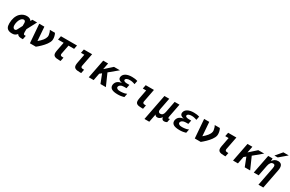

<svg xmlns="http://www.w3.org/2000/svg" viewBox="240 -2732 7346 4857"><g transform="rotate(30 3913.5 -304.0)"><path d="M465.3 0Q387.2 0 356 -41Q348.6 -51.3 347.7 -55.2Q338.9 -46.4 332.3 -39.8Q325.7 -33.2 319.8 -27.8Q314 -22.5 307.9 -18.1Q301.8 -13.7 293.9 -8.8Q272 4.4 249.5 8.8Q227.1 13.2 200.7 13.2Q173.3 13.2 148.9 9.3Q124.5 5.4 104 -3.4Q83.5 -12.2 67.4 -26.1Q51.3 -40 40 -60.1Q27.8 -82 22.5 -110.8Q17.1 -139.6 17.1 -179.2Q17.1 -224.6 23.9 -267.6Q30.8 -310.5 44.2 -349.1Q57.6 -387.7 77.6 -421.1Q97.7 -454.6 124 -480.5Q146 -502 169.9 -517.1Q193.8 -532.2 218.3 -541.7Q242.7 -551.3 267.1 -555.4Q291.5 -559.6 314.5 -559.6Q361.8 -559.6 396.7 -543Q431.6 -526.4 449.7 -494.1L477.5 -546.9H615.2L466.3 -265.1L464.8 -190.4Q463.4 -109.9 496.6 -109.9H536.6L515.1 0ZM342.3 -287.6 342.8 -367.2Q343.3 -406.2 328.6 -424.1Q314 -441.9 290 -441.9Q271 -441.9 250 -430.9Q229 -419.9 210.4 -397Q195.8 -378.9 184.6 -355.5Q173.3 -332 165.8 -306.6Q158.2 -281.2 154.3 -255.1Q150.4 -229 150.4 -205.6Q150.4 -183.6 153.3 -169.7Q156.2 -155.8 161.1 -146Q170.4 -127 185.5 -117.2Q200.7 -107.4 216.3 -107.4Q230.5 -107.4 243.7 -115.5Q256.8 -123.5 265.1 -139.2Z M678.2 -546.9H827.6L857.9 -144Q895 -176.3 924.3 -204.8Q953.6 -233.4 974.9 -260.7Q996.1 -288.1 1009.5 -314.5Q1022.9 -340.8 1028.8 -368.7Q1030.3 -375.5 1030.8 -382.1Q1031.2 -388.7 1031.2 -397Q1031.2 -404.8 1030.8 -410.6Q1030.3 -416.5 1028.8 -425.3Q1023.9 -456.5 1013.2 -489.7Q1002.4 -522.9 987.3 -546.9H1137.2Q1147.5 -529.8 1155 -509.3Q1162.6 -488.8 1167.7 -467.5Q1172.9 -446.3 1175.5 -425.3Q1178.2 -404.3 1178.2 -385.3Q1178.2 -365.2 1175.3 -349.1Q1169.9 -318.8 1153.8 -286.4Q1137.7 -253.9 1114.5 -221.7Q1091.3 -189.5 1063.2 -158Q1035.2 -126.5 1005.6 -97.9Q976.1 -69.3 947.3 -44.2Q918.5 -19 894.5 0H720.7Z M1578.6 0Q1529.3 0 1494.9 -5.4Q1460.4 -10.7 1438.5 -23.9Q1416.5 -37.1 1406.5 -58.6Q1396.5 -80.1 1396.5 -112.3Q1396.5 -127.9 1398.7 -145.8Q1400.9 -163.6 1404.8 -185.1L1453.6 -437H1290L1311.5 -546.9H1781.2L1759.8 -437H1596.2L1545.9 -178.2Q1544.9 -172.4 1544.2 -167Q1543.5 -161.6 1543.5 -156.2Q1543.5 -131.3 1559.6 -120.6Q1575.7 -109.9 1609.9 -109.9H1638.2L1616.7 0H1578.6Z M2183.1 3.9Q2133.8 3.9 2099.4 -1.5Q2064.9 -6.8 2043 -20Q2021 -33.2 2011 -54.7Q2001 -76.2 2001 -108.4Q2001 -124 2003.2 -141.8Q2005.4 -159.7 2009.3 -181.2L2058.1 -437H1960L1981.4 -546.9H2222.2L2150.4 -174.3Q2149.4 -168.5 2148.7 -163.3Q2147.9 -158.2 2147.9 -152.8Q2147.9 -127.9 2164.1 -116.9Q2180.2 -106 2214.4 -106H2242.7L2221.2 3.9H2183.1Z M2546.4 -546.9H2689.5L2653.3 -360.8L2861.3 -546.9H3034.7L2788.1 -342.8L2939.9 0H2781.7L2681.6 -255.9L2623.5 -209L2583 0H2439.9Z M3287.6 10.7Q3168.5 10.7 3112.3 -22.7Q3056.2 -56.2 3056.2 -120.1Q3056.2 -127.4 3056.9 -135.7Q3057.6 -144 3059.6 -152.3Q3071.8 -211.4 3116.2 -247.6Q3160.6 -283.7 3239.7 -294.9Q3183.6 -303.2 3154.1 -328.1Q3124.5 -353 3124.5 -392.1Q3124.5 -397.9 3125.2 -403.6Q3126 -409.2 3127 -415Q3133.3 -447.3 3153.6 -473.4Q3173.8 -499.5 3206.8 -518.1Q3239.7 -536.6 3284.9 -546.6Q3330.1 -556.6 3386.7 -556.6Q3428.2 -556.6 3474.6 -550.8Q3475.6 -550.3 3477.1 -550.3Q3478.5 -550.3 3479.5 -549.8Q3486.8 -548.8 3504.4 -544.7Q3522 -540.5 3550.3 -533.2L3529.8 -428.2L3518.1 -432.1Q3496.1 -439.5 3478.5 -444.3Q3460.9 -449.2 3445.3 -452.4Q3429.7 -455.6 3413.8 -456.8Q3397.9 -458 3379.4 -458Q3352.1 -458 3331.5 -454.6Q3311 -451.2 3292 -441.4L3279.8 -434.1Q3259.3 -420.4 3256.3 -400.4Q3255.9 -397.9 3255.6 -395.3Q3255.4 -392.6 3255.4 -390.6Q3255.4 -382.8 3261.2 -375.7Q3267.1 -368.7 3276.9 -362.8Q3303.7 -346.7 3352.5 -346.7H3426.3L3405.3 -237.8H3331.5Q3301.8 -237.8 3276.9 -231.7Q3252 -225.6 3235.4 -214.8L3225.6 -208.5Q3197.8 -189 3191.9 -156.7Q3190.4 -150.9 3190.4 -146.5Q3190.4 -136.2 3197 -126.5Q3203.6 -116.7 3214.8 -108.9Q3231.9 -96.7 3254.2 -92.5Q3276.4 -88.4 3305.7 -88.4Q3332 -88.4 3356.7 -90.8Q3381.3 -93.3 3406.7 -97.7Q3417 -99.6 3421.9 -100.6Q3426.8 -101.6 3431.2 -102.5Q3436.5 -104 3451.7 -109.1Q3466.8 -114.3 3491.7 -123.5L3470.7 -16.6Q3468.3 -16.1 3466.3 -15.6Q3464.4 -15.1 3461.9 -14.2Q3437.5 -7.3 3415.3 -2.4Q3393.1 2.4 3372.1 5.4Q3351.1 8.3 3330.3 9.5Q3309.6 10.7 3287.6 10.7Z M3989.3 3.9Q3939.9 3.9 3905.5 -1.5Q3871.1 -6.8 3849.1 -20Q3827.1 -33.2 3817.1 -54.7Q3807.1 -76.2 3807.1 -108.4Q3807.1 -124 3809.3 -141.8Q3811.5 -159.7 3815.4 -181.2L3864.3 -437H3766.1L3787.6 -546.9H4028.3L3956.5 -174.3Q3955.6 -168.5 3954.8 -163.3Q3954.1 -158.2 3954.1 -152.8Q3954.1 -127.9 3970.2 -116.9Q3986.3 -106 4020.5 -106H4048.8L4027.3 3.9H3989.3Z M4334.5 -546.9H4475.6L4411.1 -214.8Q4405.3 -187.5 4405.3 -168.9Q4405.3 -138.2 4421.9 -121.1Q4438.5 -104 4468.3 -104Q4546.9 -104 4569.3 -214.8L4633.3 -546.9H4774.4L4701.2 -168Q4700.2 -159.7 4699.2 -153.3Q4698.2 -147 4697.8 -143.1Q4696.3 -134.8 4696.3 -130.9Q4696.3 -104 4716.3 -104Q4722.2 -104 4729.2 -106.9Q4736.3 -109.9 4746.6 -116.2L4725.6 -7.8Q4703.1 3.4 4683.6 8.8Q4664.1 14.2 4646.5 14.2Q4611.3 14.2 4592.8 -3.9Q4574.2 -22 4568.4 -63Q4516.1 14.2 4448.2 14.2Q4419.9 14.2 4401.4 2.7Q4382.8 -8.8 4375.5 -32.2L4328.1 209H4187.5Z M5093.8 10.7Q4974.6 10.7 4918.5 -22.7Q4862.3 -56.2 4862.3 -120.1Q4862.3 -127.4 4863 -135.7Q4863.8 -144 4865.7 -152.3Q4877.9 -211.4 4922.4 -247.6Q4966.8 -283.7 5045.9 -294.9Q4989.7 -303.2 4960.2 -328.1Q4930.7 -353 4930.7 -392.1Q4930.7 -397.9 4931.4 -403.6Q4932.1 -409.2 4933.1 -415Q4939.5 -447.3 4959.7 -473.4Q4980 -499.5 5012.9 -518.1Q5045.9 -536.6 5091.1 -546.6Q5136.2 -556.6 5192.9 -556.6Q5234.4 -556.6 5280.8 -550.8Q5281.7 -550.3 5283.2 -550.3Q5284.7 -550.3 5285.6 -549.8Q5293 -548.8 5310.5 -544.7Q5328.1 -540.5 5356.4 -533.2L5335.9 -428.2L5324.2 -432.1Q5302.2 -439.5 5284.7 -444.3Q5267.1 -449.2 5251.5 -452.4Q5235.8 -455.6 5220 -456.8Q5204.1 -458 5185.5 -458Q5158.2 -458 5137.7 -454.6Q5117.2 -451.2 5098.1 -441.4L5085.9 -434.1Q5065.4 -420.4 5062.5 -400.4Q5062 -397.9 5061.8 -395.3Q5061.5 -392.6 5061.5 -390.6Q5061.5 -382.8 5067.4 -375.7Q5073.2 -368.7 5083 -362.8Q5109.9 -346.7 5158.7 -346.7H5232.4L5211.4 -237.8H5137.7Q5107.9 -237.8 5083 -231.7Q5058.1 -225.6 5041.5 -214.8L5031.7 -208.5Q5003.9 -189 4998 -156.7Q4996.6 -150.9 4996.6 -146.5Q4996.6 -136.2 5003.2 -126.5Q5009.8 -116.7 5021 -108.9Q5038.1 -96.7 5060.3 -92.5Q5082.5 -88.4 5111.8 -88.4Q5138.2 -88.4 5162.8 -90.8Q5187.5 -93.3 5212.9 -97.7Q5223.1 -99.6 5228 -100.6Q5232.9 -101.6 5237.3 -102.5Q5242.7 -104 5257.8 -109.1Q5272.9 -114.3 5297.9 -123.5L5276.9 -16.6Q5274.4 -16.1 5272.5 -15.6Q5270.5 -15.1 5268.1 -14.2Q5243.7 -7.3 5221.4 -2.4Q5199.2 2.4 5178.2 5.4Q5157.2 8.3 5136.5 9.5Q5115.7 10.7 5093.8 10.7Z M5494.6 -546.9H5644L5674.3 -144Q5711.4 -176.3 5740.7 -204.8Q5770 -233.4 5791.3 -260.7Q5812.5 -288.1 5825.9 -314.5Q5839.4 -340.8 5845.2 -368.7Q5846.7 -375.5 5847.2 -382.1Q5847.7 -388.7 5847.7 -397Q5847.7 -404.8 5847.2 -410.6Q5846.7 -416.5 5845.2 -425.3Q5840.3 -456.5 5829.6 -489.7Q5818.8 -522.9 5803.7 -546.9H5953.6Q5963.9 -529.8 5971.4 -509.3Q5979 -488.8 5984.1 -467.5Q5989.3 -446.3 5991.9 -425.3Q5994.6 -404.3 5994.6 -385.3Q5994.6 -365.2 5991.7 -349.1Q5986.3 -318.8 5970.2 -286.4Q5954.1 -253.9 5930.9 -221.7Q5907.7 -189.5 5879.6 -158Q5851.6 -126.5 5822 -97.9Q5792.5 -69.3 5763.7 -44.2Q5734.9 -19 5710.9 0H5537.1Z M6397.5 3.9Q6348.1 3.9 6313.7 -1.5Q6279.3 -6.8 6257.3 -20Q6235.4 -33.2 6225.3 -54.7Q6215.3 -76.2 6215.3 -108.4Q6215.3 -124 6217.5 -141.8Q6219.7 -159.7 6223.6 -181.2L6272.5 -437H6174.3L6195.8 -546.9H6436.5L6364.7 -174.3Q6363.8 -168.5 6363 -163.3Q6362.3 -158.2 6362.3 -152.8Q6362.3 -127.9 6378.4 -116.9Q6394.5 -106 6428.7 -106H6457L6435.5 3.9H6397.5Z M6760.7 -546.9H6903.8L6867.7 -360.8L7075.7 -546.9H7249L7002.4 -342.8L7154.3 0H6996.1L6896 -255.9L6837.9 -209L6797.4 0H6654.3Z M7652.8 -816.9H7809.6L7593.8 -633.3H7497.6ZM7621.1 -333Q7627 -362.8 7627 -383.8Q7627 -414.6 7613.8 -429.2Q7600.6 -443.8 7574.2 -443.8Q7531.2 -443.8 7502.9 -408.9Q7474.6 -374 7462.9 -313L7401.9 0H7259.8L7366.2 -546.9H7494.1L7492.2 -464.8Q7516.6 -510.7 7557.9 -535.4Q7599.1 -560.1 7652.3 -560.1Q7712.9 -560.1 7744.4 -527.6Q7775.9 -495.1 7775.9 -429.7Q7775.9 -412.6 7773.7 -394Q7771.5 -375.5 7767.6 -355L7658.2 208H7516.1Z"/></g></svg>

Font: Hack
Style: Bold Italic
Weight: 700
Italic angle: -11°
Monospace: yes
Designer: Christopher Simpkins
Foundry: Christopher Simpkins
Version: Version 2.017; ttfautohint (v1.4.1) -l 4 -r 80 -G 350 -x 0 -